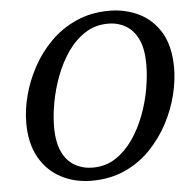

<svg xmlns="http://www.w3.org/2000/svg" viewBox="-52 -778 857 842"><g transform="rotate(-5 376.0 -357.0)"><path d="M319 11Q245 11 184.5 -20.5Q124 -52 89 -114Q54 -176 54 -266Q54 -324 70.5 -387Q87 -450 119.5 -510Q152 -570 200.5 -618.5Q249 -667 314 -696Q379 -725 459 -725Q529 -725 589 -696Q649 -667 685 -606.5Q721 -546 721 -450Q721 -395 705.5 -332Q690 -269 658 -208.5Q626 -148 578 -98Q530 -48 465 -18.5Q400 11 319 11ZM328 -46Q385 -46 429 -75Q473 -104 505.5 -151Q538 -198 559.5 -255Q581 -312 591 -370Q601 -428 601 -476Q601 -544 581.5 -586Q562 -628 527.5 -648.5Q493 -669 449 -669Q392 -669 347.5 -640Q303 -611 270.5 -564Q238 -517 216.5 -460Q195 -403 184.5 -345Q174 -287 174 -239Q174 -171 194 -128.5Q214 -86 249.5 -66Q285 -46 328 -46Z"/></g></svg>

Font: ET Text
Style: Italic
Weight: 470
Italic angle: -12°
Designer: Monotype Design Team
Foundry: Monotype Imaging Inc.
Version: Version 2.009